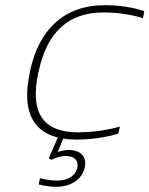

<svg xmlns="http://www.w3.org/2000/svg" viewBox="-20 -529 576 740"><path d="M96 -256 94 -244C66 -112 100 -24 203 1L168 81L177 87C200 77 219 72 232 72C266 72 284 89 278 117C272 148 242 167 201 167C184 167 157 164 134 158L129 182C152 188 178 191 196 191C254 191 297 162 307 115C315 75 291 49 244 49C233 49 216 52 202 57L224 5C239 8 256 9 274 9C327 9 388 1 436 -14L442 -41C388 -26 332 -19 281 -19C143 -19 96 -97 127 -246L129 -254C161 -403 241 -481 379 -481C429 -481 483 -474 531 -459L536 -486C494 -501 437 -509 384 -509C227 -509 130 -415 96 -256Z"/></svg>

Font: LT Wave Text Thin Italic
Style: Regular
Weight: 100
Designer: Daniel Lyons
Version: Version 2.5 (Glyphs App)